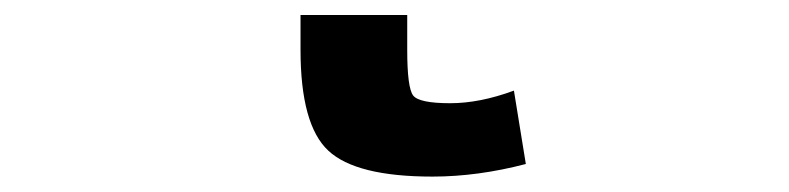

<svg xmlns="http://www.w3.org/2000/svg" viewBox="-20 29 1040 253"><path d="M516.6 94.7Q516.6 144.5 524.4 154.8Q532.2 165 573.2 165Q612.3 165 657.2 148.4L672.9 245.1Q609.4 261.7 549.8 261.7Q449.2 261.7 412.6 227.5Q376 193.4 376 94.7V48.8H516.6Z"/></svg>

Font: GenEi Gothic M Regular
Style: Bold
Weight: 700
Designer: o_tamon (Modified); [Source Han Sans]
Ryoko NISHIZUKA  (kana & ideographs); Paul D. Hunt (Latin, Greek & Cyrillic); Wenl
Version: Version 1.1a;Original Version 1.004